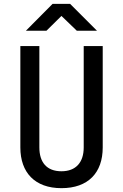

<svg xmlns="http://www.w3.org/2000/svg" viewBox="-20 -970 640 1000"><path d="M222 -810 300 -887 380 -810H485L345 -950H254L115 -810ZM300 10C439 10 515 -70 515 -202V-730H416V-202C416 -125 376 -78 300 -78C223 -78 185 -125 185 -202V-730H86V-202C86 -71 162 10 300 10Z"/></svg>

Font: Tekne LDO Medium
Style: Regular
Weight: 500
Monospace: yes
Designer: Alessio Laiso, Mario Rullo, Paolo Rosset
Foundry: Alessio Laiso
Version: Version 1.000;hotconv 1.0.109;makeotfexe 2.5.65596